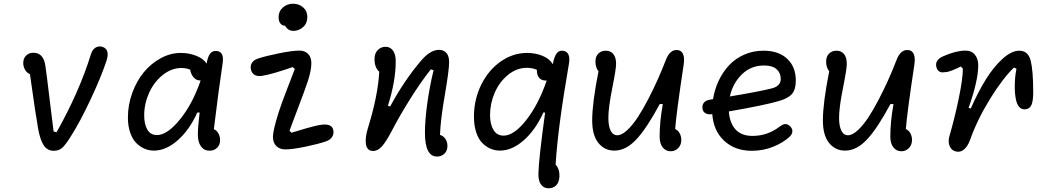

<svg xmlns="http://www.w3.org/2000/svg" viewBox="-20 -798 5620 1032"><path d="M269 12.5Q234.5 12.5 215 -16.8Q195.5 -46 184.5 -109Q171 -183.5 141 -399.5Q124 -406.5 114.5 -423.2Q105 -440 105 -459Q105 -484.5 120.5 -499.5Q136 -514.5 159 -514.5Q214.5 -514.5 224 -443.5Q231 -396.5 246 -270.5Q261 -144.5 268 -91.5L284 -87Q407 -306 468.5 -506Q476.5 -532 493.8 -542.2Q511 -552.5 531 -546Q572 -532.5 552.5 -471.5Q523.5 -384 466.8 -263.2Q410 -142.5 364 -70.5Q336 -24.5 317.2 -6Q298.5 12.5 269 12.5Z M807.5 11.5Q781.5 11.5 757.5 1.5Q733.5 -8.5 713 -28.8Q692.5 -49 680 -84.5Q667.5 -120 667.5 -166Q667.5 -234.5 691 -298.8Q714.5 -363 753.2 -410Q792 -457 844.2 -485.2Q896.5 -513.5 951.5 -513.5Q996.5 -513.5 1035.2 -498Q1074 -482.5 1090.5 -456L1092 -463.5Q1097.5 -494.5 1110 -510.2Q1122.5 -526 1143.5 -524Q1186.5 -521 1176.5 -457Q1155 -315 1129.5 -103.5Q1145 -97.5 1154 -80.8Q1163 -64 1163 -44.5Q1163 -19.5 1147 -3.8Q1131 12 1106.5 12Q1076.5 12 1060 -11.5Q1043.5 -35 1043.5 -73Q1043.5 -116 1053 -193H1040.5Q998 -99 935 -43.8Q872 11.5 807.5 11.5ZM755 -178Q755 -130.5 772 -101.2Q789 -72 824 -72Q878.5 -72 946.5 -155Q1014.5 -238 1058.5 -365.5H1056Q1035 -365.5 1020.8 -381.8Q1006.5 -398 1002 -424Q979 -432.5 955.5 -432.5Q901.5 -432.5 854.5 -394.8Q807.5 -357 781.2 -298.5Q755 -240 755 -178Z M1513 5Q1484 5 1465.5 -12.8Q1447 -30.5 1447 -63Q1447 -96 1477 -192Q1492 -240 1525.8 -326.2Q1559.5 -412.5 1564.5 -427L1553.5 -437.5Q1440 -398 1387 -390Q1340 -384.5 1329.5 -421.5Q1323.5 -443 1334 -460Q1344.5 -477 1370.5 -484.5Q1410.5 -497.5 1481.5 -511.8Q1552.5 -526 1589.5 -526Q1618.5 -526 1636 -508.2Q1653.5 -490.5 1653.5 -458.5Q1653.5 -420 1634.5 -361.5Q1619.5 -316 1582 -217.8Q1544.5 -119.5 1536 -95.5L1546.5 -84.5Q1555 -87 1584.5 -96Q1614 -105 1630 -109.5Q1646 -114 1669 -119.8Q1692 -125.5 1708 -127.5Q1763 -134.5 1771 -100.5Q1776 -78.5 1765.2 -62Q1754.5 -45.5 1730 -37.5Q1691 -24 1621.5 -9.5Q1552 5 1513 5ZM1477.5 -706Q1477.5 -737.5 1500.5 -757.8Q1523.5 -778 1555 -778Q1587 -778 1609.5 -758.2Q1632 -738.5 1632 -706.5Q1632 -673 1609.2 -652.5Q1586.5 -632 1557 -632Q1528 -632 1512.5 -659.5Q1496.5 -660 1487 -672Q1477.5 -684 1477.5 -706Z M2329 43.5Q2264 43.5 2264 -85.5Q2264 -149 2276.2 -239.2Q2288.5 -329.5 2310.5 -421L2295.5 -425Q2240 -355 2181.5 -261Q2123 -167 2084 -91Q2055.5 -37 2033.5 -11.8Q2011.5 13.5 1985 13.5Q1968 13.5 1958.2 3Q1948.5 -7.5 1946.5 -25.2Q1944.5 -43 1947.2 -63.8Q1950 -84.5 1957 -107.5Q2011.5 -283 2018.5 -412.5Q1993 -434.5 1993 -481Q1993 -511.5 2010.5 -529Q2028 -546.5 2052.5 -546.5Q2077 -546.5 2092 -526.5Q2107 -506.5 2107 -469Q2107 -361.5 2065 -229.5L2077 -225.5Q2153 -366.5 2245.5 -474.5Q2294 -530 2339.5 -530Q2364.5 -530 2379.2 -513.8Q2394 -497.5 2394 -463.5Q2394 -421 2370.8 -286.5Q2347.5 -152 2345 -73Q2364 -67 2374.5 -50.8Q2385 -34.5 2385 -14Q2385 12 2369 27.8Q2353 43.5 2329 43.5Z M2667.5 11.5Q2641 11.5 2617.2 1.5Q2593.5 -8.5 2572.8 -29Q2552 -49.5 2539.8 -86Q2527.5 -122.5 2527.5 -171Q2527.5 -264 2566.8 -343Q2606 -422 2671.8 -467.8Q2737.5 -513.5 2813 -513.5Q2858.5 -513.5 2896 -498Q2933.5 -482.5 2951.5 -453Q2952 -454.5 2952.8 -458Q2953.5 -461.5 2953.5 -463.5Q2960 -494 2972.2 -511.2Q2984.5 -528.5 3008 -525Q3048.5 -518 3038 -455Q2978 -110.5 2966.5 87Q2988.5 110.5 2987 151Q2985 183 2969.2 198.5Q2953.5 214 2927.5 214Q2903.5 214 2888.2 194.2Q2873 174.5 2874 134Q2875.5 58.5 2910 -193H2900.5Q2858 -99 2795 -43.8Q2732 11.5 2667.5 11.5ZM2614 -179.5Q2614 -130 2632.5 -99.5Q2651 -69 2687 -69Q2742.5 -69 2808.2 -152.2Q2874 -235.5 2918.5 -365Q2910 -365 2905.5 -365.5Q2865.5 -371.5 2865.5 -423Q2840 -433.5 2812.5 -433.5Q2757 -433.5 2710.5 -395.5Q2664 -357.5 2639 -299.5Q2614 -241.5 2614 -179.5Z M3585 15Q3558.5 15 3542 -5.8Q3525.5 -26.5 3525.5 -64.5Q3525.5 -143 3542.5 -238.5H3526Q3456 -108 3400 -48.2Q3344 11.5 3282 11.5Q3229.5 11.5 3196.2 -29.8Q3163 -71 3163 -151Q3163 -244 3197 -415Q3180.5 -435 3180.5 -467Q3180.5 -494.5 3196.2 -510Q3212 -525.5 3236.5 -525.5Q3262 -525.5 3276.8 -507.2Q3291.5 -489 3291.5 -454.5Q3291.5 -427 3270.8 -323.8Q3250 -220.5 3250 -164.5Q3250 -120.5 3262.2 -95.8Q3274.5 -71 3298 -71Q3321.5 -71 3350.5 -97.8Q3379.5 -124.5 3407 -166.2Q3434.5 -208 3463.2 -263.2Q3492 -318.5 3515.2 -370.5Q3538.5 -422.5 3558.5 -474.5Q3580.5 -533 3621.5 -529Q3643.5 -527 3651.8 -506.5Q3660 -486 3655 -452.5Q3615 -188 3609 -104.5Q3624.5 -97.5 3633.2 -81.5Q3642 -65.5 3642 -45.5Q3642 -19.5 3625.5 -2.2Q3609 15 3585 15Z M4020.5 12.5Q3930.5 12.5 3872.8 -41Q3815 -94.5 3808.5 -184.5H3808Q3785 -181 3770.8 -190Q3756.5 -199 3755.5 -217.5Q3754 -235.5 3764.5 -247.2Q3775 -259 3797.5 -262.5Q3800.5 -263 3812.5 -265Q3821 -317.5 3843 -364.2Q3865 -411 3898.8 -447.2Q3932.5 -483.5 3980.5 -504.5Q4028.5 -525.5 4084 -525.5Q4165 -525.5 4211.2 -482Q4257.5 -438.5 4257.5 -365Q4257.5 -317 4237 -293Q4216.5 -269 4165 -254.5Q4090 -232.5 3897.5 -199Q3902 -137 3933.5 -102.2Q3965 -67.5 4024.5 -67.5Q4105 -67.5 4168.5 -116Q4180.5 -124.5 4188.2 -128.2Q4196 -132 4205.8 -130.8Q4215.5 -129.5 4225.5 -120.5Q4240 -107 4239 -91.5Q4238 -76 4223.5 -62.5Q4189.5 -31 4135.8 -9.2Q4082 12.5 4020.5 12.5ZM3903 -279.5Q4061.5 -306 4126.5 -322.5Q4176.5 -334.5 4176.5 -373.5Q4176.5 -406 4154.2 -426Q4132 -446 4086.5 -446Q4016.5 -446 3967.8 -398.5Q3919 -351 3903 -279.5Z M4825 15Q4798.5 15 4782 -5.8Q4765.5 -26.5 4765.5 -64.5Q4765.5 -143 4782.5 -238.5H4766Q4696 -108 4640 -48.2Q4584 11.5 4522 11.5Q4469.5 11.5 4436.2 -29.8Q4403 -71 4403 -151Q4403 -244 4437 -415Q4420.5 -435 4420.5 -467Q4420.5 -494.5 4436.2 -510Q4452 -525.5 4476.5 -525.5Q4502 -525.5 4516.8 -507.2Q4531.5 -489 4531.5 -454.5Q4531.5 -427 4510.8 -323.8Q4490 -220.5 4490 -164.5Q4490 -120.5 4502.2 -95.8Q4514.5 -71 4538 -71Q4561.5 -71 4590.5 -97.8Q4619.5 -124.5 4647 -166.2Q4674.5 -208 4703.2 -263.2Q4732 -318.5 4755.2 -370.5Q4778.5 -422.5 4798.5 -474.5Q4820.5 -533 4861.5 -529Q4883.5 -527 4891.8 -506.5Q4900 -486 4895 -452.5Q4855 -188 4849 -104.5Q4864.5 -97.5 4873.2 -81.5Q4882 -65.5 4882 -45.5Q4882 -19.5 4865.5 -2.2Q4849 15 4825 15Z M5117.5 16Q5092.5 10 5083.5 -14.8Q5074.5 -39.5 5084 -69.5Q5110.5 -160 5132.8 -266.5Q5155 -373 5155.5 -428.5L5144.5 -440.5Q5097.5 -417 5072 -411.5Q5059 -409.5 5047.8 -409Q5036.5 -408.5 5027 -415Q5017.5 -421.5 5013.5 -436Q5002 -476 5053 -497Q5119.5 -526 5169.5 -526Q5202.5 -526 5220.2 -503.8Q5238 -481.5 5238 -447.5Q5238 -363.5 5186 -218L5198 -215Q5236.5 -302.5 5278.2 -370Q5320 -437.5 5368.2 -481.5Q5416.5 -525.5 5459 -525.5Q5505 -525.5 5519.5 -474Q5533.5 -419 5533.5 -304Q5533.5 -257.5 5525 -236.2Q5516.5 -215 5497.5 -211.5Q5453.5 -202.5 5440.5 -263.5Q5433.5 -297 5434.5 -343.2Q5435.5 -389.5 5443.5 -428.5L5430 -435Q5369.5 -376.5 5301.2 -266Q5233 -155.5 5193.5 -44.5Q5181.5 -11.5 5161.8 5.2Q5142 22 5117.5 16Z"/></svg>

Font: Monaspace Radon
Style: Regular
Weight: 400
Designer: Riley Cran & the Lettermatic Team
Foundry: Lettermatic
Version: Version 1.000 (Monaspace Radon)